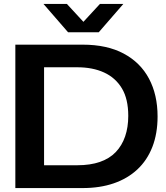

<svg xmlns="http://www.w3.org/2000/svg" viewBox="-20 -956 844 976"><path d="M58 0V-729H400Q524 -729 609 -683.5Q694 -638 737.5 -556Q781 -474 781 -364Q781 -277 754.5 -209Q728 -141 678 -94.5Q628 -48 558 -24Q488 0 400 0ZM204 -116H373Q439 -116 488 -133Q537 -150 568.5 -183Q600 -216 616 -262.5Q632 -309 632 -367Q632 -453 599.5 -507Q567 -561 509 -587.5Q451 -614 373 -614H204ZM326 -792 201 -936H320L404 -845L488 -936H607L482 -792Z"/></svg>

Font: Mona Sans Expanded SemiBold
Style: Regular
Weight: 600
Width: 7
Designer: Deni Anggara
Foundry: GitHub
Version: Version 2.000